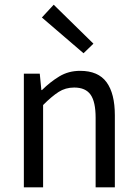

<svg xmlns="http://www.w3.org/2000/svg" viewBox="-20 -801 587 821"><path d="M82 0V-486.1H150L156.9 -416H159.6Q194.7 -450.7 233.8 -474.4Q273 -498.1 322.7 -498.1Q400 -498.1 435.6 -449.5Q471.1 -401 471.1 -308V0H388.9V-297.4Q388.9 -365.6 367.4 -396.1Q345.9 -426.7 297.2 -426.7Q259.9 -426.7 230.6 -407.8Q201.3 -389 164.3 -352V0ZM337.2 -573.3 159.1 -726.2 209.6 -780.8 379.5 -614.3Z"/></svg>

Font: Source Sans 3 Variable
Style: Regular
Weight: 200
Designer: Paul D. Hunt
Foundry: Adobe Systems Incorporated
Version: Version 3.026